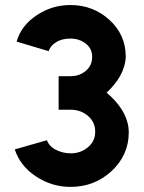

<svg xmlns="http://www.w3.org/2000/svg" viewBox="-20 -732 571 763"><path d="M259.7 -712Q186 -712 125.3 -671Q64.3 -630.7 46 -566.7L173.3 -528.7Q181 -551.3 202.3 -563.7Q224.7 -578.7 259.7 -578.7Q295 -578.7 320.3 -559Q346.3 -539.3 346.3 -506Q346.3 -472 321.3 -450.7Q296.3 -429.3 260.3 -429.3H213V-296H260.3Q301.3 -296 330 -271Q358.3 -246.7 358.3 -208.7Q358.3 -170.7 329.3 -146.7Q300.3 -122.7 261.7 -122.7Q230 -122.7 203 -136.3Q176.3 -149.3 166.3 -174.7L38.7 -138.3Q60.3 -72.3 122.7 -31Q185.7 10.7 260.3 10.7Q355.3 10.7 423.3 -52Q491.7 -115.7 491.7 -206Q491.7 -253 462.3 -299Q439.7 -333.7 403.7 -363.7Q438.7 -396.7 457.7 -430.7Q479 -470 479.7 -507.3Q479.7 -593.3 415 -653Q349.7 -712 259.7 -712Z"/></svg>

Font: Unageo Variable
Style: Regular
Weight: 300
Designer: Richard Sepsi
Foundry: Richard Sepsi
Version: Version 2.200